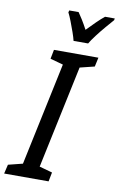

<svg xmlns="http://www.w3.org/2000/svg" viewBox="-150 -996 652 1051"><g transform="rotate(10 175.5 -470.5)"><path d="M-49 0 -37 -51 43 -71 164 -643 92 -663 102 -714H349L338 -663L257 -643L136 -71L208 -51L198 0ZM199 -781Q195 -799 185 -827.5Q175 -856 164 -884.5Q153 -913 144 -930L147 -941H199Q209 -927 223 -904.5Q237 -882 253 -852Q279 -879 302.5 -902Q326 -925 346 -941H400L398 -931Q383 -914 359 -886Q335 -858 313 -829Q291 -800 280 -781Z"/></g></svg>

Font: Noto Sans ExtraCondensed Medium
Style: Italic
Weight: 500
Width: 2
Italic angle: -12°
Designer: Monotype Design Team
Foundry: Monotype Imaging Inc.
Version: Version 2.013; ttfautohint (v1.8.4.7-5d5b)